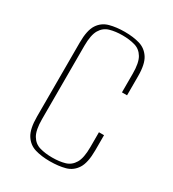

<svg xmlns="http://www.w3.org/2000/svg" viewBox="-153 -686 707 784"><g transform="rotate(30 200.5 -293.5)"><path d="M203 12Q164 12 133.5 3Q103 -6 85 -34Q67 -62 67 -120V-469Q67 -527 85 -554.5Q103 -582 134.5 -590.5Q166 -599 205 -599Q245 -599 275.5 -590Q306 -581 324 -553.5Q342 -526 342 -469V-379H318V-467Q318 -518 303.5 -542.5Q289 -567 263 -574.5Q237 -582 204 -582Q171 -582 145 -574.5Q119 -567 104.5 -542.5Q90 -518 90 -467V-121Q90 -70 104.5 -45.5Q119 -21 145 -13.5Q171 -6 204 -6Q238 -6 263.5 -13.5Q289 -21 303.5 -45.5Q318 -70 318 -121V-191H342V-120Q342 -61 324 -33Q306 -5 275 3.5Q244 12 203 12Z"/></g></svg>

Font: Alumni Sans Thin Thin
Style: Regular
Weight: 250
Version: Version 1.018